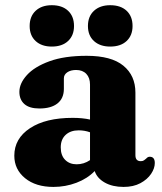

<svg xmlns="http://www.w3.org/2000/svg" viewBox="-20 -705 622 738"><path d="M35 -106.5Q35 -172.5 95.2 -212.2Q155.5 -252 259.5 -252Q297 -252 326 -245.5V-380Q326 -406 311.8 -421Q297.5 -436 272.5 -436Q251.5 -436 238.5 -427Q225.5 -418 225.5 -404V-363.5Q225.5 -327 201 -307.5Q176.5 -288 131.5 -288Q93 -288 73.8 -305Q54.5 -322 54.5 -352Q54.5 -384.5 83.5 -416.5Q112.5 -448.5 170 -469.5Q227.5 -490.5 313 -490.5Q408 -490.5 454.2 -452.5Q500.5 -414.5 500.5 -349V-108.5Q500.5 -85.5 521 -85.5Q529 -85.5 533.5 -88.8Q538 -92 542 -95.5Q544.5 -98.5 547.8 -100.5Q551 -102.5 555.5 -102.5Q575 -102.5 575 -78.5Q575 -58 560.8 -36.8Q546.5 -15.5 519.8 -1Q493 13.5 455 13.5Q412.5 13.5 382.8 -3.2Q353 -20 344 -47.5Q316 -18.5 273.8 -2.5Q231.5 13.5 185.5 13.5Q117.5 13.5 76.2 -20.2Q35 -54 35 -106.5ZM213.5 -138.5Q213.5 -107.5 230.5 -90.5Q247.5 -73.5 274.5 -73.5Q302.5 -73.5 326 -89.5V-196.5Q305.5 -204 282.5 -204Q251 -204 232.2 -186.5Q213.5 -169 213.5 -138.5ZM179 -526Q140 -526 117 -547.2Q94 -568.5 94 -605Q94 -642 117 -663.5Q140 -685 179 -685Q219 -685 241.8 -663.5Q264.5 -642 264.5 -605Q264.5 -569 241.8 -547.5Q219 -526 179 -526ZM403.5 -526Q364.5 -526 341.2 -547.2Q318 -568.5 318 -605Q318 -642 341.2 -663.5Q364.5 -685 403.5 -685Q444 -685 466.8 -663.5Q489.5 -642 489.5 -605Q489.5 -569 466.8 -547.5Q444 -526 403.5 -526Z"/></svg>

Font: Fraunces 9pt Soft
Style: Bold
Weight: 700
Version: Version 1.000;[b76b70a41]